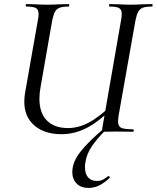

<svg xmlns="http://www.w3.org/2000/svg" viewBox="-20 -645 767 940"><path d="M99 -147Q99 -165 102 -186L165 -544Q169 -561 169 -576Q169 -598 156 -605.5Q143 -613 108 -613Q106 -613 106 -619Q106 -625 108 -625L150 -624Q188 -622 211 -622Q235 -622 273 -624L317 -625Q319 -625 319 -619Q319 -613 317 -613Q287 -613 271.5 -607Q256 -601 248.5 -586.5Q241 -572 235 -542L179 -221Q173 -190 173 -162Q173 -92 209.5 -55Q246 -18 313 -18Q363 -18 413 -44Q463 -70 531 -134L541 -124Q466 -51 406 -19.5Q346 12 281 12Q198 12 148.5 -30.5Q99 -73 99 -147ZM481 -19 572 -542Q576 -561 576 -577Q576 -598 563 -605.5Q550 -613 516 -613Q514 -613 514 -619Q514 -625 516 -625L559 -624Q597 -622 620 -622Q643 -622 681 -624L725 -625Q727 -625 727 -619Q727 -613 725 -613Q695 -613 680 -607.5Q665 -602 657 -588Q649 -574 643 -544L561 -81Q558 -63 558 -51Q558 -27 573 -19.5Q588 -12 631 -12Q635 -12 635 -6Q635 0 631 0L548 -1L493 0Q483 0 481 -3Q479 -6 481 -19ZM334 197Q334 148 374.5 97Q415 46 487 -14L496 -7Q454 35 429.5 71.5Q405 108 399 145Q396 160 396 174Q396 205 411 223Q426 241 454 241Q471 241 483 235Q495 229 510 217H511Q514 217 516.5 220.5Q519 224 517 226Q489 252 464.5 263.5Q440 275 413 275Q376 275 355 253.5Q334 232 334 197Z"/></svg>

Font: Cormorant Infant Medium
Style: Italic
Weight: 500
Italic angle: -10°
Designer: Christian Thalmann (Catharsis Fonts)
Foundry: Catharsis Fonts
Version: Version 4.000